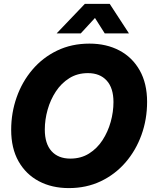

<svg xmlns="http://www.w3.org/2000/svg" viewBox="-20 -966 788 998"><path d="M337.9 11.7Q249.5 11.7 181.9 -24.2Q114.3 -60.1 76.2 -127.7Q38.1 -195.3 38.1 -291Q38.1 -379.9 66.7 -460.7Q95.2 -541.5 148.7 -604.2Q202.1 -667 277.1 -703.1Q352.1 -739.3 444.8 -739.3Q533.2 -739.3 600.6 -703.6Q668 -668 706.3 -600.1Q744.6 -532.2 744.6 -436.5Q744.6 -345.7 715.3 -264.6Q686 -183.6 632.3 -121.6Q578.6 -59.6 503.9 -23.9Q429.2 11.7 337.9 11.7ZM345.7 -141.6Q400.9 -141.6 442.9 -168Q484.9 -194.3 512.9 -237.5Q541 -280.8 555.4 -332.5Q569.8 -384.3 569.8 -435.5Q569.8 -508.3 534.7 -547.1Q499.5 -585.9 437 -585.9Q382.3 -585.9 340.6 -559.8Q298.8 -533.7 270.5 -490.7Q242.2 -447.8 227.5 -395.8Q212.9 -343.8 212.9 -292.5Q212.9 -219.2 247.8 -180.4Q282.7 -141.6 345.7 -141.6ZM399.9 -792.5H274.9V-793L420.9 -945.8H550.3L649.9 -793V-792.5H524.4L473.6 -872.6Z"/></svg>

Font: Inter Display ExtraBold
Style: Italic
Weight: 800
Italic angle: -9.39999°
Designer: Rasmus Andersson
Foundry: rsms
Version: Version 4.000;git-a52131595